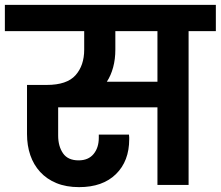

<svg xmlns="http://www.w3.org/2000/svg" viewBox="-41 -760 907 789"><path d="M433 -556Q433 -517 424 -483.5Q415 -450 398 -424H606V-632H433ZM-21 -740H846V-632H734V0H606V-319H198V-203Q198 -159 218 -130Q238 -101 282 -101Q322 -101 343.5 -127Q365 -153 365 -194V-207H489Q490 -201 490 -195.5Q490 -190 490 -188Q490 -98 435.5 -44.5Q381 9 284 9Q231 9 191 -7.5Q151 -24 124 -53.5Q97 -83 83.5 -122.5Q70 -162 70 -209V-411H151Q234 -411 269.5 -451Q305 -491 305 -556V-632H-21Z"/></svg>

Font: SVN-Poppins SemiBold
Style: Regular
Weight: 600
Designer: Ninad Kale (Devanagari), Jonny Pinhorn (Latin)
Foundry: Indian Type Foundry
Version: Version 3.002 2017